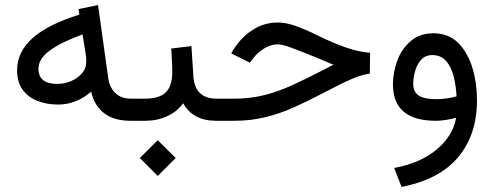

<svg xmlns="http://www.w3.org/2000/svg" viewBox="-20 -480 1963 763"><path d="M47.9 -201.2C47.9 -169.4 55.2 -143.6 69.8 -123.5C84.5 -103.5 104 -88.4 128.9 -79.1C153.8 -69.3 180.7 -64.5 210.4 -64.5C258.8 -64.5 302.7 -81.5 342.3 -115.7C350.6 -78.6 367.7 -50.3 393.6 -30.3C418.9 -10.3 454.1 0 499.5 0H516.6V-87.9H501.5C474.6 -87.9 453.6 -95.2 438.5 -110.4C422.9 -125 413.1 -145.5 409.7 -172.4L369.6 -460L292 -443.8L295.4 -421.9C211.9 -396 149.4 -364.7 108.9 -328.1C68.4 -291.5 47.9 -249 47.9 -201.2ZM308.1 -343.3 320.8 -263.2C322.3 -254.4 322.8 -245.1 322.8 -235.4C322.8 -216.8 316.9 -201.2 305.2 -188C293.5 -174.8 278.8 -164.6 261.2 -157.2C243.7 -149.9 225.6 -146.5 207.5 -146.5C157.7 -146.5 132.8 -166.5 132.8 -207C132.8 -232.9 147.5 -256.8 177.2 -278.8C207 -300.8 250.5 -322.3 308.1 -343.3Z M852.1 0V-87.9H841.3C783.2 -87.9 752.4 -117.7 748.5 -176.8L740.7 -296.9L660.6 -287.1C661.1 -272 662.1 -256.8 663.1 -240.7C664.1 -224.6 664.6 -209 664.6 -193.8C664.6 -157.2 656.2 -130.9 639.6 -113.8C623 -96.7 595.2 -87.9 556.2 -87.9H497.1V0H556.2C588.9 0 618.2 -5.9 644 -18.1C669.9 -29.8 691.4 -46.9 708 -69.8C720.2 -46.9 737.3 -29.8 758.8 -18.1C780.3 -5.9 807.6 0 840.3 0ZM535.6 147.9 606.9 219.2 678.2 147.9 606.9 77.1Z M832.5 0H910.6C954.6 0 995.6 -4.9 1034.2 -14.2C1072.8 -23.4 1110.4 -36.6 1147.5 -53.2C1184.6 -69.8 1223.1 -88.4 1262.7 -109.4C1312.5 -135.7 1351.1 -154.8 1378.9 -166.5C1406.2 -178.2 1429.7 -185.1 1449.7 -187.5L1450.7 -270.5C1422.9 -272 1392.1 -278.8 1358.4 -290C1324.7 -301.3 1282.7 -318.8 1232.4 -343.8C1203.6 -357.9 1177.2 -369.1 1152.3 -377.9C1127.4 -386.2 1105 -390.6 1084.5 -390.6C1047.9 -390.6 1014.2 -380.9 983.4 -360.8C952.6 -340.8 926.8 -314 906.2 -280.3L898.9 -267.6L972.7 -231L985.8 -248C998 -263.7 1012.7 -276.9 1030.3 -287.6C1047.4 -298.3 1065.4 -303.7 1084 -303.7C1095.2 -303.7 1111.8 -299.8 1133.3 -292C1154.8 -284.2 1182.1 -273.4 1214.8 -260.3C1245.6 -248 1266.6 -239.3 1277.8 -234.4C1289.1 -229 1297.9 -225.6 1305.2 -223.1L1267.1 -203.1C1221.2 -179.2 1179.2 -158.7 1141.6 -141.6C1104 -124.5 1066.9 -111.3 1030.3 -102.1C993.7 -92.8 954.6 -87.9 912.1 -87.9H832.5Z M1792.5 -12.2C1784.7 35.2 1759.3 76.7 1716.8 112.8C1674.3 149.4 1617.2 174.3 1546.4 187.5L1575.7 262.7C1675.8 243.7 1750.5 204.1 1800.8 144.5C1850.6 85 1875.5 9.8 1875.5 -81.1C1875.5 -126.5 1869.6 -169.4 1857.4 -210C1845.2 -250.5 1826.2 -283.7 1800.8 -309.6C1774.9 -335 1742.2 -347.7 1702.6 -347.7C1666 -347.7 1636.2 -337.4 1612.3 -316.9C1588.4 -296.4 1570.3 -270.5 1559.1 -239.7C1547.4 -208.5 1541.5 -176.8 1541.5 -144.5C1541.5 -48.3 1598.6 0 1712.4 0C1723.1 0 1736.3 -1 1752.4 -3.4C1768.1 -5.9 1781.2 -8.8 1792.5 -12.2ZM1794.4 -97.2C1781.2 -93.3 1768.1 -90.3 1754.4 -88.9C1740.7 -86.9 1727.5 -85.9 1714.8 -85.9C1683.1 -85.9 1660.2 -90.3 1645 -99.6C1629.9 -108.9 1622.1 -124.5 1622.1 -147C1622.1 -161.1 1624.5 -176.8 1628.9 -194.8C1633.3 -212.4 1641.1 -228 1652.3 -241.2C1663.6 -254.4 1678.7 -261.2 1698.7 -261.2C1755.9 -261.2 1787.6 -206.5 1794.4 -97.2Z"/></svg>

Font: Vazir
Style: Regular
Weight: 400
Designer: Saber Rastikerdar
Foundry: Saber Rastikerdar
Version: Version 27.002;January 24, 2021;FontCreator 13.0.0.2683 64-b